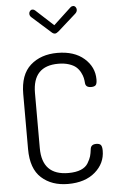

<svg xmlns="http://www.w3.org/2000/svg" viewBox="-64 -1028 651 1076"><g transform="rotate(-5 261.5 -489.5)"><path d="M175 -979 275 -887 374 -979Q380 -985 389 -985Q397 -985 402.5 -978.5Q408 -972 408 -963Q408 -950 396 -940L295 -850Q283 -840 275 -840Q265 -840 255 -850L154 -940Q141 -950 141 -963Q141 -972 146.5 -978.5Q152 -985 160 -985Q169 -985 175 -979ZM418 -549Q417 -564 414 -578Q411 -592 402 -609.5Q393 -627 378.5 -640Q364 -653 338 -661.5Q312 -670 278 -670Q134 -670 134 -518V-208Q134 -55 282 -55Q324 -55 352 -66.5Q380 -78 393 -100Q406 -122 410.5 -137.5Q415 -153 418 -178Q421 -204 451 -204Q469 -204 476.5 -195.5Q484 -187 484 -163Q484 -92 427.5 -43Q371 6 275 6Q183 6 125.5 -46Q68 -98 68 -208V-518Q68 -627 126.5 -679Q185 -731 278 -731Q373 -731 428.5 -682.5Q484 -634 484 -564Q484 -540 476.5 -532Q469 -524 451 -524Q420 -524 418 -549Z"/></g></svg>

Font: Dosis
Style: Book
Weight: 400
Designer: EdgarTolentino, PabloImpallari, IginoMarini
Foundry: EdgarTolentino, PabloImpallari, IginoMarini
Version: Version 1.007